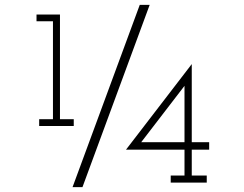

<svg xmlns="http://www.w3.org/2000/svg" viewBox="-20 -755 1008 794"><path d="M321 19Q391 -171 460 -358Q529 -545 599 -735H558Q488 -545 419 -358Q350 -171 280 19ZM835 0V-29H773V-136H845V-167H773V-490L501 -136H743V-29H686V0ZM743 -400V-167H564ZM285 -234V-262H228V-695H131V-667H199V-262H142V-234Z"/></svg>

Font: Josefin Slab Thin
Style: Regular
Weight: 400
Version: Version 2.000